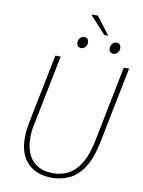

<svg xmlns="http://www.w3.org/2000/svg" viewBox="-100 -988 793 1067"><g transform="rotate(10 297.0 -454.0)"><path d="M268 12Q181 12 131.5 -38.5Q82 -89 82 -180Q82 -200 84 -219Q86 -238 90 -262L170 -660H200L122 -270Q116 -246 114 -226Q112 -206 112 -188Q112 -106 152.5 -60Q193 -14 272 -14Q316 -14 355.5 -34Q395 -54 425 -103Q455 -152 472 -238L556 -660H586L500 -230Q481 -135 446 -82.5Q411 -30 365 -9Q319 12 268 12ZM304 -726Q292 -726 285 -733Q278 -740 278 -752Q278 -769 288 -779.5Q298 -790 310 -790Q322 -790 329 -783Q336 -776 336 -762Q336 -747 326 -736.5Q316 -726 304 -726ZM486 -726Q474 -726 467 -733Q460 -740 460 -752Q460 -769 470 -779.5Q480 -790 492 -790Q504 -790 511 -783Q518 -776 518 -762Q518 -747 508 -736.5Q498 -726 486 -726ZM418 -820 330 -916 332 -920H364L440 -820Z"/></g></svg>

Font: Source Sans 3 ExtraLight
Style: Italic
Weight: 250
Italic angle: -11°
Designer: Paul D. Hunt
Foundry: Adobe
Version: Version 3.046;hotconv 1.0.118;makeotfexe 2.5.65603